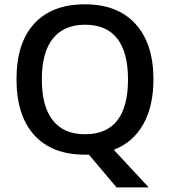

<svg xmlns="http://www.w3.org/2000/svg" viewBox="-20 -695 774 874"><path d="M367 -83.9Q562.7 -83.9 562.7 -333.7Q562.7 -456.5 513.7 -519.5Q464.6 -582.4 367.5 -582.4Q270.5 -582.4 220.4 -519.2Q170.4 -456 170.4 -333.4Q170.4 -210.8 220.2 -147.4Q270 -83.9 367 -83.9ZM678.5 -333.7Q678.5 -211.8 632.2 -129.4Q585.9 -47 498 -13.1L657.2 158.2H510.6L384.7 9.1H367Q216.4 9.1 135.5 -80.4Q55.1 -169.9 55.1 -334.7Q55.1 -499.5 136 -587.5Q216.9 -675.4 366.3 -675.4Q515.7 -675.4 597.1 -585.7Q678.5 -496 678.5 -333.7Z"/></svg>

Font: Khula Semibold
Style: Regular
Weight: 600
Designer: Erin McLaughlin, Steve Matteson
Version: Version 1.000;PS 1.0;hotconv 1.0.72;makeotf.lib2.5.5900; ttf